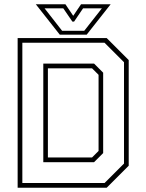

<svg xmlns="http://www.w3.org/2000/svg" viewBox="-20 -878 684 898"><path d="M62.5 0V-700H479L582 -597V-103L479 0ZM204 -141.5H410.5L441 -172V-528L410.5 -558.5H204ZM84.5 -22H469L560 -113V-587L469 -678H84.5ZM182.5 -119.5V-580.5H420L462.5 -538V-162L420 -119.5ZM259.5 -716 147.5 -858H286L322.5 -804L359 -858H497.5L385.5 -716ZM270.5 -734H374L456.5 -839H368.5L326.5 -777H318.5L276 -839H188.5Z"/></svg>

Font: Tourney Thin ExtraLight
Style: Regular
Weight: 250
Version: Version 1.015